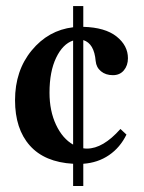

<svg xmlns="http://www.w3.org/2000/svg" viewBox="-20 -604 478 636"><path d="M222.2 -584H255.9V-515.1Q328.1 -513.2 366 -483.2Q403.8 -453.1 403.8 -411.1Q403.8 -387.2 390.4 -371.1Q377 -355 354 -355Q330.1 -355 314.5 -367.9Q298.8 -380.9 296.9 -401.9Q292 -460 255.9 -471.2V-112.8Q261.7 -111.8 268.1 -111.8Q321.3 -111.8 378.9 -176.8L398.9 -158.2Q377.9 -115.2 341.1 -90.1Q304.2 -64.9 255.9 -61.5V12.2H222.2V-61.5Q127.4 -66.9 78.6 -122.1Q29.8 -177.2 29.8 -272Q29.8 -370.1 85 -437Q140.1 -503.9 222.2 -513.7ZM222.2 -125V-469.7Q188 -458.5 166 -412.8Q144 -367.2 144 -296.9Q144 -236.8 165.5 -190.9Q187 -145 222.2 -125Z"/></svg>

Font: Linux Libertine
Style: Semibold
Weight: 600
Designer: Philipp H. Poll
Foundry: Philipp H. Poll
Version: Version 5.1.2 ; ttfautohint (v0.9)